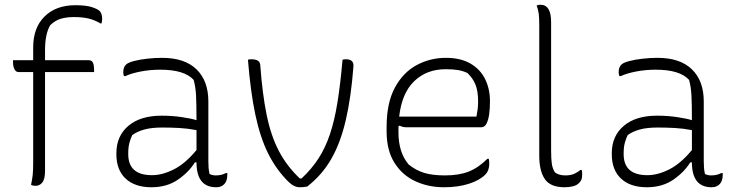

<svg xmlns="http://www.w3.org/2000/svg" viewBox="-20 -780 3110 810"><path d="M170 -60Q170 -24 158.5 -10Q147 4 130 4Q119 4 111 0Q116 -24 118 -42Q120 -60 120 -96V-476H58Q47 -476 41 -488Q35 -500 35 -516V-526H120V-580Q120 -663 168 -710.5Q216 -758 298 -758Q344 -758 369 -749.5Q394 -741 401 -733Q405 -729 408 -720.5Q411 -712 411 -700Q411 -689 408 -681H404Q379 -696 353 -702Q327 -708 292 -708Q261 -708 237 -701Q213 -694 192 -674Q170 -637 170 -568V-526H354Q368 -526 372.5 -514.5Q377 -503 377 -486V-476H170Z M859 -352V-100Q859 -84 860 -72Q861 -60 864 -46Q876 -40 890 -40Q915 -40 933 -50H939V-43Q939 -16 926 -3Q920 3 912 6.5Q904 10 892 10Q809 10 809 -95H802Q777 -54 730.5 -22Q684 10 619 10Q549 10 510 -26.5Q471 -63 471 -129V-134Q471 -206 521.5 -249Q572 -292 662 -292Q706 -292 746.5 -286Q787 -280 809 -273Q809 -343 807 -378.5Q805 -414 797 -443Q758 -486 656 -486Q614 -486 574.5 -478.5Q535 -471 509 -459H503Q500 -467 500 -475Q500 -496 511 -507Q520 -516 545 -522.5Q570 -529 602 -532.5Q634 -536 664 -536Q759 -536 809 -487.5Q859 -439 859 -352ZM521 -130Q521 -41 621 -41Q665 -41 713.5 -65.5Q762 -90 809 -147V-231Q773 -238 737.5 -240Q702 -242 665 -242Q619 -242 588.5 -233.5Q558 -225 538 -210Q531 -196 526 -177.5Q521 -159 521 -133Z M1040 -530Q1057 -530 1067 -524.5Q1077 -519 1078 -505Q1087 -383 1105 -295Q1123 -207 1156.5 -143Q1190 -79 1245 -27H1252Q1294 -66 1323 -110.5Q1352 -155 1371.5 -212.5Q1391 -270 1403.5 -347Q1416 -424 1425 -528Q1431 -530 1439 -530Q1474 -530 1471 -499Q1461 -368 1438.5 -272Q1416 -176 1377 -108.5Q1338 -41 1276 7Q1261 10 1245 10Q1220 10 1196 -14Q1145 -65 1111.5 -132Q1078 -199 1057.5 -295Q1037 -391 1026 -528Q1032 -530 1040 -530Z M1861 -536Q1923 -536 1964.5 -512Q2006 -488 2026.5 -446.5Q2047 -405 2047 -354V-350Q2047 -325 2044 -300.5Q2041 -276 2033 -259.5Q2025 -243 2010 -243H1696Q1678 -243 1666 -250L1661 -247Q1661 -243 1661 -237V-220Q1661 -180 1671.5 -146Q1682 -112 1704 -86Q1735 -61 1770 -50.5Q1805 -40 1857 -40Q1916 -40 1957 -56Q1998 -72 2036 -110H2042Q2043 -107 2043.5 -102Q2044 -97 2044 -89Q2044 -60 2027 -43Q2003 -19 1957.5 -4.5Q1912 10 1853 10Q1787 10 1732 -15.5Q1677 -41 1644 -93.5Q1611 -146 1611 -226V-244Q1611 -346 1646 -410.5Q1681 -475 1738 -505.5Q1795 -536 1861 -536ZM1860 -488Q1780 -488 1727.5 -437.5Q1675 -387 1664 -288H1990Q1993 -303 1995 -318.5Q1997 -334 1997 -351Q1997 -396 1986 -423Q1975 -450 1952 -472Q1933 -481 1912 -484.5Q1891 -488 1860 -488Z M2255 -670Q2255 -705 2253 -721Q2251 -737 2244 -757Q2252 -760 2260 -760Q2305 -760 2305 -687V-145Q2305 -109 2308 -89Q2311 -69 2321 -53Q2337 -40 2365 -40Q2387 -40 2402 -46.5Q2417 -53 2428 -63H2434Q2435 -60 2435.5 -55.5Q2436 -51 2436 -45Q2436 -31 2433.5 -23.5Q2431 -16 2423 -8Q2413 2 2397 6Q2381 10 2362 10Q2302 10 2278.5 -24.5Q2255 -59 2255 -123Z M2949 -352V-100Q2949 -84 2950 -72Q2951 -60 2954 -46Q2966 -40 2980 -40Q3005 -40 3023 -50H3029V-43Q3029 -16 3016 -3Q3010 3 3002 6.5Q2994 10 2982 10Q2899 10 2899 -95H2892Q2867 -54 2820.5 -22Q2774 10 2709 10Q2639 10 2600 -26.5Q2561 -63 2561 -129V-134Q2561 -206 2611.5 -249Q2662 -292 2752 -292Q2796 -292 2836.5 -286Q2877 -280 2899 -273Q2899 -343 2897 -378.5Q2895 -414 2887 -443Q2848 -486 2746 -486Q2704 -486 2664.5 -478.5Q2625 -471 2599 -459H2593Q2590 -467 2590 -475Q2590 -496 2601 -507Q2610 -516 2635 -522.5Q2660 -529 2692 -532.5Q2724 -536 2754 -536Q2849 -536 2899 -487.5Q2949 -439 2949 -352ZM2611 -130Q2611 -41 2711 -41Q2755 -41 2803.5 -65.5Q2852 -90 2899 -147V-231Q2863 -238 2827.5 -240Q2792 -242 2755 -242Q2709 -242 2678.5 -233.5Q2648 -225 2628 -210Q2621 -196 2616 -177.5Q2611 -159 2611 -133Z"/></svg>

Font: Recursive Sn Csl St Lt
Style: Regular
Weight: 300
Version: Version 1.079;hotconv 1.0.112;makeotfexe 2.5.65598; ttfautoh